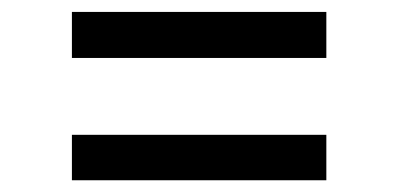

<svg xmlns="http://www.w3.org/2000/svg" viewBox="-20 -438 667 322"><path d="M100.6 -418H527.3V-340.8H100.6ZM100.6 -211.9H527.3V-135.7H100.6Z"/></svg>

Font: Pretendard Std Variable
Style: Regular
Weight: 400
Designer: Base glyphs from Inter by Rasmus Andersson; Hangeul glyphs from Noto Sans CJK(Source Han Sans) by Jang Soo-young and Kan
Foundry: Kil Hyung-jin
Version: Version 1.309;Glyphs 3.2 (3225)